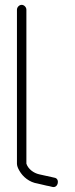

<svg xmlns="http://www.w3.org/2000/svg" viewBox="-20 -760 310 793"><path d="M50 -720V-84C50 -76 53.3 -66.3 60 -55C74.5 -29.2 101.7 -7.1 135 -2C149.7 0.9 168.7 6.6 184 9L196 12C220.9 18.2 228.5 -22.6 205 -26L192 -29C177.2 -31.5 156.9 -37.3 142 -40C118.5 -45.2 96.3 -62 89 -84V-720C89 -730.3 79.6 -740 69.5 -740C59.4 -740 50 -730.3 50 -720Z"/></svg>

Font: Just Breathe
Style: Regular
Weight: 400
Foundry: Cannot Into Space Fonts
Version: Version 0.72